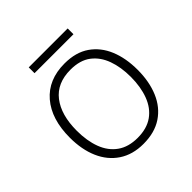

<svg xmlns="http://www.w3.org/2000/svg" viewBox="-176 -789 938 938"><g transform="rotate(-45 292.5 -320.5)"><path d="M527 -266Q527 -185 500.5 -122.5Q474 -60 421.5 -25Q369 10 291 10Q217 10 164.5 -25Q112 -60 85 -122Q58 -184 58 -266Q58 -394 121 -467.5Q184 -541 296 -541Q374 -541 425 -505.5Q476 -470 501.5 -408.5Q527 -347 527 -266ZM106 -266Q106 -196 126 -143Q146 -90 187.5 -60.5Q229 -31 292 -31Q356 -31 397.5 -60.5Q439 -90 459 -143.5Q479 -197 479 -266Q479 -333 460 -385.5Q441 -438 401 -468.5Q361 -499 295 -499Q202 -499 154 -437Q106 -375 106 -266ZM428 -651V-611H159V-651Z"/></g></svg>

Font: Noto Sans Syriac Eastern ExtraLight
Style: Regular
Weight: 250
Designer: Patrick Giasson and the Monotype Design Team
Foundry: Monotype Imaging Inc.
Version: Version 3.001